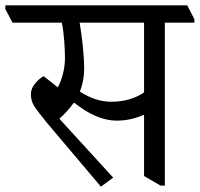

<svg xmlns="http://www.w3.org/2000/svg" viewBox="-51 -665 751 721"><path d="M679 -593V-580H568V32H552L490 -4V-233H487Q439 -212 387 -212Q312 -212 228 -279H226Q204 -248 172 -219L374 2L328 36L126 -203Q90 -247 77.5 -266.5Q65 -286 65 -312Q65 -332 80.5 -351Q96 -370 113 -379L166 -337Q177 -356 185 -386.5Q193 -417 193 -447Q193 -475 190 -514Q187 -553 181 -580H-4L-31 -631V-645H652ZM490 -318V-580H248Q255 -540 260 -491.5Q265 -443 265 -407Q265 -361 249 -321Q308 -283 366 -283Q439 -283 490 -318Z"/></svg>

Font: Martel
Style: Regular
Weight: 400
Designer: Dan Reynolds
Foundry: Dan Reynolds
Version: Version 1.001; ttfautohint (v1.1) -l 5 -r 5 -G 72 -x 0 -D la